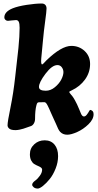

<svg xmlns="http://www.w3.org/2000/svg" viewBox="-20 -737 564 1104"><path d="M67.4 -295.4 85.9 -460.4Q92.8 -530.3 92.8 -577.1Q92.8 -601.6 87.9 -611.6Q83 -621.6 72.3 -621.6Q62.5 -621.6 45.9 -619.4Q29.3 -617.2 25.4 -617.2Q17.6 -617.2 11.2 -622.8Q4.9 -628.4 4.9 -636.7Q4.9 -669.9 53.7 -689.5Q83 -701.2 133.3 -709Q183.6 -716.8 220.2 -716.8Q232.9 -716.8 240.2 -709.2Q247.6 -701.7 247.6 -688Q247.6 -671.9 239.7 -615Q231.9 -558.1 227.1 -504.9L217.3 -401.9Q214.4 -366.7 222.2 -366.7Q224.1 -366.7 228.3 -370.4Q232.4 -374 238.5 -380.9Q244.6 -387.7 246.6 -389.6Q333 -473.1 390.1 -473.1Q435.1 -473.1 466.6 -443.8Q498 -414.6 498 -369.1Q498 -320.3 469 -280Q439.9 -239.7 393.1 -217.8Q378.4 -211.4 378.4 -208.5Q378.4 -206.1 380.9 -202.4Q383.3 -198.7 388.2 -193.1Q393.1 -187.5 394.5 -186Q402.8 -175.3 410.9 -160.4Q418.9 -145.5 423.1 -136.7Q427.2 -127.9 435.5 -108.2Q443.8 -88.4 445.3 -84.5Q451.7 -68.8 461.4 -67.4Q470.2 -66.4 478.5 -76.7Q486.8 -86.9 493.7 -100.1Q496.6 -105.5 500.5 -105Q509.8 -102.1 513.9 -96.4Q518.1 -90.8 518.1 -80.1Q518.1 -50.8 488.5 -22.2Q459 6.3 424.1 22Q389.2 37.6 366.7 37.6Q341.3 37.6 325.7 21Q319.3 13.7 314.2 3.2Q309.1 -7.3 301.5 -25.6Q293.9 -43.9 286.6 -58.1Q280.8 -70.3 273.7 -86.7Q266.6 -103 262.5 -112.3Q258.3 -121.6 253.4 -131.1Q248.5 -140.6 244.4 -144.8Q240.2 -148.9 236.3 -149.4Q210.9 -149.4 203.6 -148.9Q197.3 -148.4 194.6 -144.8Q191.9 -141.1 189.5 -131.8Q181.6 -103.5 181.6 -53.7Q181.6 -39.1 174.8 -27.3Q168 -15.6 158.2 -12.2Q153.8 -10.7 138.7 -5.4Q123.5 0 114.7 2.9Q106 5.9 92.8 8.5Q79.6 11.2 68.8 11.2Q43.9 11.2 33.7 2.9Q23.4 -5.4 23.4 -16.6Q23.4 -37.1 40.3 -119.1Q57.1 -201.2 67.4 -295.4ZM204.1 -237.3Q204.1 -215.3 243.2 -215.3Q271 -215.3 295.4 -235.4Q319.8 -255.4 332.3 -279.5Q344.7 -303.7 344.7 -322.3Q344.7 -337.4 335.4 -350.1Q326.2 -362.8 310.1 -362.8Q279.3 -362.8 241.7 -313Q204.1 -263.2 204.1 -237.3ZM165 325.2Q165 313.5 184.6 299.8Q196.3 291.5 209.2 273.4Q222.2 255.4 222.2 238.8Q222.2 231 214.8 225.8Q207.5 220.7 197.3 216.6Q187 212.4 176.8 206.1Q166.5 199.7 159.2 185.5Q151.9 171.4 151.9 149.9Q151.9 115.7 176.8 92.8Q201.7 69.8 236.8 69.8Q272.9 69.8 293.5 94.5Q314 119.1 314 160.6Q314 196.3 299.8 232.2Q285.6 268.1 266.1 292.2Q246.6 316.4 227.3 331.8Q208 347.2 197.3 347.2Q182.6 347.2 173.8 339.8Q165 332.5 165 325.2Z"/></svg>

Font: Cooper*
Style: Bold Italic
Weight: 700
Italic angle: -7°
Designer: Owen Earl
Foundry: indestructible type*
Version: Version 0.001